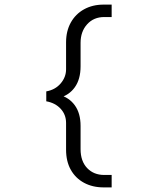

<svg xmlns="http://www.w3.org/2000/svg" viewBox="-20 -718 690 834"><path d="M430 96Q382 96 345 76Q308 56 287.5 19.5Q267 -17 267 -68V-184Q267 -220 243.5 -245.5Q220 -271 181 -278V-321Q220 -328 243.5 -355.5Q267 -383 267 -417V-534Q267 -583 287.5 -620Q308 -657 345 -677.5Q382 -698 430 -698H465V-644H433Q387 -644 358.5 -612.5Q330 -581 330 -532V-430Q330 -374 305 -339Q280 -304 237 -293V-306Q280 -295 305 -260.5Q330 -226 330 -171V-70Q330 -18 358.5 12Q387 42 433 42H465V96Z"/></svg>

Font: Azeret Mono Thin ExtraLight
Style: Regular
Weight: 250
Version: Version 1.002